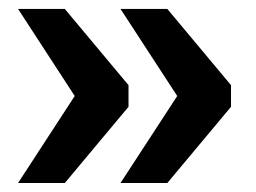

<svg xmlns="http://www.w3.org/2000/svg" viewBox="-20 -486 578 434"><path d="M20.8 -72.3H126.5L270.5 -244.6V-293.5L126.5 -465.8H20.8L148.9 -269ZM252.4 -72.3H358.2L502.2 -244.6V-293.5L358.2 -465.8H252.4L380.6 -269Z"/></svg>

Font: Roboto Flex
Style: Regular
Weight: 400
Designer: Berlow after Robertson
Foundry: Google
Version: Version 3.200;gftools[0.9.32]